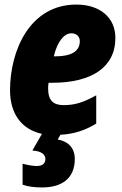

<svg xmlns="http://www.w3.org/2000/svg" viewBox="-20 -582 536 842"><path d="M165 240C247 240 308 204 308 115C308 64 276 37 233 30L245 9C302 6 351 -9 402 -40V-164C346 -133 309 -121 259 -121C214 -121 191 -141 191 -195C191 -202 192 -211 193 -219H209C381 -219 486 -286 486 -416C486 -505 418 -562 315 -562C111 -562 24 -361 24 -186C24 -83 75 -14 164 5L122 78C163 81 179 96 179 115C179 136 165 146 141 146C124 146 97 141 79 136V228C105 237 133 240 165 240ZM221 -335H216C231 -398 260 -436 293 -436C315 -436 330 -422 330 -402C330 -365 306 -335 221 -335Z"/></svg>

Font: Noto Sans Condensed Black
Style: Italic
Weight: 900
Width: 3
Italic angle: -12°
Designer: Monotype Design Team
Foundry: Monotype Imaging Inc.
Version: Version 2.013